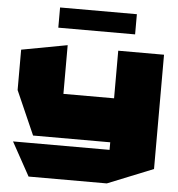

<svg xmlns="http://www.w3.org/2000/svg" viewBox="-61 -797 982 1061"><g transform="rotate(5 429.5 -267.0)"><path d="M570 206V-530H824V104L571 206ZM137 206 35 21V20H570V206ZM142 -22 35 -265V-266H570V-22ZM35 -266V-489L288 -536H289V-266ZM229 -628V-740H655V-628Z"/></g></svg>

Font: Foldit Black
Style: Regular
Weight: 900
Version: Version 1.003